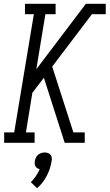

<svg xmlns="http://www.w3.org/2000/svg" viewBox="-20 -755 579 1015"><path d="M2 0V-55H55L159 -680H112V-735H274V-680H220L172 -389L434 -735H539V-680H466L256 -403L368 -55H428V0H322L234 -275L212 -344L151 -264L117 -55H163V0ZM176 240 143 208Q158 193 170 175.5Q182 158 190 139Q183 138 177 134Q171 130 167.5 124Q164 118 163.5 110.5Q163 103 164 96Q166 87 170 78Q174 69 181.5 63Q189 57 198 54Q207 51 216 51Q225 51 233.5 54Q242 57 247 63Q252 69 253.5 78Q255 87 253 96Q247 136 227.5 174Q208 212 176 240Z"/></svg>

Font: Iosevka Slab Light Oblique
Style: Regular
Weight: 300
Italic angle: -9°
Monospace: yes
Designer: Belleve Invis
Foundry: Belleve Invis
Version: Version 11.1.1; ttfautohint (v1.8.3)